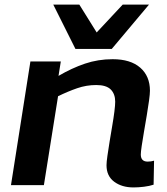

<svg xmlns="http://www.w3.org/2000/svg" viewBox="-20 -810 730 840"><path d="M113 -541H246L236 -478Q294 -512 351.5 -531.5Q409 -551 473 -551Q551 -551 593.5 -514Q636 -477 636 -413Q636 -399 632 -369.5Q628 -340 622 -304.5Q616 -269 610 -234Q604 -199 600 -172Q596 -145 596 -134Q596 -103 626 -103Q641 -103 654 -107L652 -2Q634 4 610 7Q586 10 564 10Q513 10 479.5 -15Q446 -40 446 -87Q446 -101 450 -128.5Q454 -156 459.5 -190.5Q465 -225 471 -259.5Q477 -294 480.5 -322Q484 -350 484 -365Q484 -399 464.5 -418.5Q445 -438 401 -438Q358 -438 317.5 -424Q277 -410 234 -389L172 0H28ZM632 -790 469 -596H310L213 -790H327L403 -668L517 -790Z"/></svg>

Font: Georama Extended SemiBold
Style: Italic
Weight: 600
Width: 7
Italic angle: -9°
Designer: Jean-Baptiste Levee
Foundry: Production Type
Version: Version 1.000